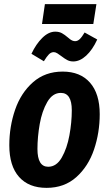

<svg xmlns="http://www.w3.org/2000/svg" viewBox="-20 -892 527 928"><path d="M25 -190Q25 -280 53 -361.5Q81 -443 139.5 -494.5Q198 -546 283 -546Q368 -546 415 -492.5Q462 -439 462 -340Q462 -251 434.5 -169.5Q407 -88 349 -36Q291 16 205 16Q119 16 72 -37Q25 -90 25 -190ZM327 -359Q327 -443 274 -443Q234 -443 208.5 -399Q183 -355 172 -292.5Q161 -230 161 -172Q161 -86 213 -86Q253 -86 278.5 -130.5Q304 -175 315.5 -238Q327 -301 327 -359ZM276 -621Q267 -628 257.5 -634Q248 -640 240 -640Q227 -640 216.5 -629.5Q206 -619 192 -596L132 -632Q154 -679 184.5 -709Q215 -739 247 -739Q266 -739 279.5 -731.5Q293 -724 308 -711Q310 -709 317 -703.5Q324 -698 330.5 -695.5Q337 -693 343 -693Q355 -693 365.5 -703Q376 -713 389 -735L450 -701Q427 -651 396.5 -623Q366 -595 334 -595Q318 -595 305.5 -601.5Q293 -608 276 -621ZM183 -776 197 -872H446L431 -776Z"/></svg>

Font: Fira Sans Compressed SemiBold
Style: Italic
Weight: 600
Width: 1
Italic angle: -8°
Designer: bBox Type GmbH & Carrois Corporate GbR & Edenspiekermann AG
Foundry: bBox Type GmbH & Carrois Corporate GbR & Edenspiekermann AG
Version: Version 4.301